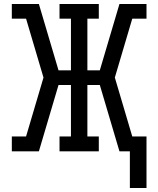

<svg xmlns="http://www.w3.org/2000/svg" viewBox="-20 -755 790 958"><path d="M628 183V0H576L478 -331H416V-74H473V0H277V-74H334V-331H272L174 0H39V-74H110L197 -368L110 -662H39V-735H174L272 -404H334V-662H277V-735H473V-662H416V-404H478L576 -735H711V-662H640L553 -368L640 -74H711V183Z"/></svg>

Font: Iosevka Plex Etoile
Style: Regular
Weight: 400
Designer: Belleve Invis
Foundry: Belleve Invis
Version: Version 25.1.1; ttfautohint (v1.8.4)